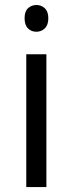

<svg xmlns="http://www.w3.org/2000/svg" viewBox="-20 -754 293 774"><path d="M126.5 -733.9Q146.5 -733.9 160.6 -720.7Q174.8 -707.5 174.8 -680.2Q174.8 -653.3 160.6 -639.6Q146.5 -626 126.5 -626Q106.4 -626 92.8 -639.6Q79.1 -653.3 79.1 -680.7Q79.1 -708 92.8 -720.7Q106.4 -733.4 126.5 -733.9ZM167 0H85.9V-535.2H167Z"/></svg>

Font: OpenSans-Regular
Style: Regular
Weight: 400
Foundry: Ascender Corporation
Version: Version 1.10